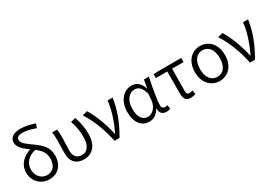

<svg xmlns="http://www.w3.org/2000/svg" viewBox="26 -1746 3808 2697"><g transform="rotate(-30 1930.0 -398.0)"><path d="M301 -55C217 -55 140 -124 140 -235C140 -342 212 -420 332 -447C400 -394 455 -336 455 -242C455 -131 404 -55 301 -55ZM525 -765C433 -795 360 -809 294 -809C172 -809 119 -753 119 -689C119 -605 194 -546 274 -489C154 -452 60 -365 60 -232C60 -78 178 13 299 13C448 13 535 -91 535 -244C535 -375 453 -447 361 -514C272 -579 197 -624 197 -685C197 -717 225 -745 292 -745C344 -745 410 -733 504 -699Z M866 13C997 13 1092 -85 1092 -268C1092 -365 1075 -459 1042 -554L963 -534C999 -435 1009 -350 1009 -266C1009 -121 948 -55 867 -55C799 -55 740 -91 740 -194C740 -260 747 -352 747 -415C747 -462 746 -502 738 -540H659C668 -484 668 -438 668 -395C668 -329 664 -264 664 -198C664 -55 742 13 866 13Z M1360 0H1441C1550 -189 1612 -352 1640 -540H1558C1545 -392 1484 -224 1417 -83H1412C1380 -234 1309 -435 1232 -554L1151 -532C1244 -393 1319 -198 1360 0Z M1923 13C1993 13 2051 -25 2093 -99H2097C2093 -23 2136 13 2198 13C2228 13 2250 6 2264 -1L2252 -63C2241 -59 2227 -55 2214 -55C2184 -55 2161 -75 2161 -111C2161 -213 2199 -396 2228 -540H2148L2124 -407H2121C2091 -514 2021 -554 1952 -554C1828 -554 1716 -446 1716 -259C1716 -82 1800 13 1923 13ZM1938 -56C1851 -56 1800 -131 1800 -260C1800 -407 1878 -485 1960 -485C2011 -485 2070 -459 2101 -334L2093 -230C2085 -135 2013 -56 1938 -56Z M2592 13C2623 13 2653 6 2673 -1L2661 -63C2643 -59 2626 -55 2609 -55C2578 -55 2563 -70 2563 -109C2563 -224 2564 -347 2567 -473H2752V-540H2380L2303 -535V-473H2487V-115C2487 -31 2514 13 2592 13Z M3063 13C3197 13 3306 -89 3306 -269C3306 -451 3197 -554 3063 -554C2928 -554 2819 -451 2819 -269C2819 -89 2928 13 3063 13ZM3063 -55C2962 -55 2903 -139 2903 -269C2903 -399 2962 -485 3063 -485C3163 -485 3222 -399 3222 -269C3222 -139 3163 -55 3063 -55Z M3557 0H3638C3747 -189 3809 -352 3837 -540H3755C3742 -392 3681 -224 3614 -83H3609C3577 -234 3506 -435 3429 -554L3348 -532C3441 -393 3516 -198 3557 0Z"/></g></svg>

Font: Noto Sans CJK JP DemiLight
Style: Regular
Weight: 350
Designer: Ryoko NISHIZUKA (kana & ideographs); Paul D. Hunt (Latin, Greek & Cyrillic); Wenlong ZHANG (bopomofo); Sandoll Communica
Foundry: Adobe Systems Incorporated
Version: Version 1.004;PS 1.004;hotconv 1.0.82;makeotf.lib2.5.63406